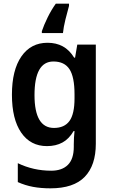

<svg xmlns="http://www.w3.org/2000/svg" viewBox="-20 -786 615 1046"><path d="M239 -553Q286 -553 322 -533.5Q358 -514 384 -472H389L401 -543H502V-3Q502 115 441.5 177.5Q381 240 255 240Q203 240 160 232Q117 224 77 206V103Q162 144 259 144Q318 144 350 112Q382 80 382 14V0Q382 -15 383 -36Q384 -57 386 -72H381Q356 -29 320 -9.5Q284 10 236 10Q146 10 95.5 -63.5Q45 -137 45 -270Q45 -404 96.5 -478.5Q148 -553 239 -553ZM271 -451Q168 -451 168 -268Q168 -89 274 -89Q331 -89 358.5 -127Q386 -165 386 -250V-272Q386 -367 358.5 -409Q331 -451 271 -451ZM356 -754Q347 -723 336.5 -680Q326 -637 323 -606H208V-616Q219 -649 239 -690Q259 -731 284 -766H356Z"/></svg>

Font: Noto Sans Devanagari SemiCondensed SemiBold
Style: Regular
Weight: 600
Width: 4
Designer: Jelle Bosma - Monotype Design Team
Foundry: Monotype Imaging Inc.
Version: Version 2.004; ttfautohint (v1.8.4.7-5d5b)